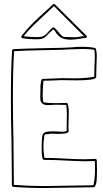

<svg xmlns="http://www.w3.org/2000/svg" viewBox="-20 -942 521 968"><path d="M90 -750 87 -759Q113 -793 143 -823Q173 -853 218 -893L249 -922Q251 -921 256 -921L419 -759L415 -751Q405 -751 385 -747Q353 -742 335 -742Q303 -742 285.5 -753.5Q268 -765 257 -786L249 -794Q240 -787 221 -768Q210 -755 199.5 -749.5Q189 -744 162 -744Q123 -744 90 -750ZM213 -875Q169 -834 145 -810.5Q121 -787 99 -759Q131 -755 168 -755Q191 -755 202 -761.5Q213 -768 224 -782Q238 -798 246 -804H252Q261 -798 277 -778L291 -762L300 -756Q340 -754 360 -754Q367 -754 372 -755Q377 -756 381 -757L403 -760Q352 -810 302 -861L252 -911ZM455 2Q412 2 328 4Q242 6 200 6Q122 6 45 0L40 -6Q40 -80 38 -228Q35 -339 35 -450Q35 -594 41 -690L46 -694Q95 -697 194 -699Q227 -699 293 -701Q306 -701 336 -703Q366 -706 396 -706Q430 -706 461 -700Q468 -685 468 -658Q468 -639 466 -603L465 -552Q458 -537 371 -537L286 -538Q271 -538 241 -536L199 -535Q199 -526 197 -508Q195 -478 195 -463Q195 -442 199 -426Q224 -422 259 -422L319 -423Q327 -406 327 -376Q327 -351 326 -339L325 -301Q325 -285 326 -278Q320 -267 276 -267L234 -268Q228 -266 219.5 -265.5Q211 -265 205 -264Q199 -234 199 -201Q199 -174 204 -146Q234 -146 256.5 -145Q279 -144 294 -143Q368 -139 404 -139Q423 -139 463 -141Q463 -141 468 -136V-134Q469 -118 469 -88Q469 -52 467 -30Q465 -8 455 2ZM459 -86Q459 -115 458 -130Q442 -129 410 -129Q375 -129 305 -133Q287 -134 261 -135Q235 -136 201 -136Q190 -136 190 -194Q190 -239 193 -255Q196 -271 207.5 -275.5Q219 -280 251 -280Q265 -280 272 -279L293 -278Q308 -278 316 -281L317 -366Q317 -389 314 -413L257 -414Q252 -414 243 -413Q234 -412 221 -412Q183 -412 183 -447Q183 -482 184 -506Q185 -530 191 -543L192 -544Q208 -544 244 -546Q278 -548 297 -548L356 -547Q411 -547 455 -555L456 -602Q458 -634 458 -651Q458 -678 456 -691Q432 -695 397 -695Q373 -695 329 -693Q303 -691 293 -691Q229 -689 196 -689Q99 -687 51 -684Q45 -589 45 -447Q45 -337 48 -229Q50 -83 50 -10Q127 -4 202 -4Q243 -4 327 -6Q409 -8 451 -8Q459 -43 459 -86Z"/></svg>

Font: Londrina Outline
Style: Regular
Weight: 400
Designer: Marcelo Magalhaes
Foundry: Marcelo Magalhães
Version: Version 1.002